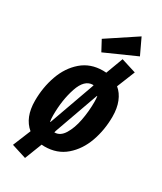

<svg xmlns="http://www.w3.org/2000/svg" viewBox="-238 -923 965 1142"><g transform="rotate(30 244.5 -352.5)"><path d="M468 -339Q468 -247 439 -166Q410 -85 351 -34Q292 17 206 17Q192 17 186 16L140 134L39 102L89 -20Q21 -76 21 -191Q21 -283 50 -364.5Q79 -446 138 -497Q197 -548 283 -548Q298 -548 305 -547L349 -665L451 -633L401 -509Q433 -483 450.5 -439.5Q468 -396 468 -339ZM158 -170Q158 -141 162 -125L165 -129L274 -434L277 -445H273Q215 -445 186.5 -360Q158 -275 158 -170ZM331 -361Q331 -385 328 -401L325 -397L218 -97L215 -85H216Q255 -85 281 -127.5Q307 -170 319 -233Q331 -296 331 -361ZM379 -839 430 -731 219 -637 181 -708Z"/></g></svg>

Font: Fira Sans Extra Condensed
Style: Bold Italic
Weight: 700
Width: 3
Italic angle: -8°
Designer: Carrois Corporate & Edenspiekermann AG
Foundry: Carrois Corporate GbR & Edenspiekermann AG
Version: Version 4.203